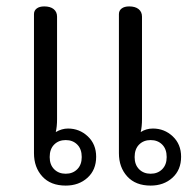

<svg xmlns="http://www.w3.org/2000/svg" viewBox="-20 -570 611 599"><path d="M86 -92V-526Q86 -537 94.5 -543.5Q103 -550 118 -550Q137 -550 147.5 -541.5Q158 -533 158 -518V-198Q158 -175 154 -158Q173 -169 192 -169Q228 -169 254 -144.5Q280 -120 280 -81Q280 -40 253 -15.5Q226 9 185 9Q138 9 112 -19.5Q86 -48 86 -92ZM351 -92V-526Q351 -537 359.5 -543.5Q368 -550 383 -550Q402 -550 412.5 -541.5Q423 -533 423 -518V-198Q423 -175 419 -158Q436 -169 457 -169Q493 -169 519 -144.5Q545 -120 545 -81Q545 -40 518 -15.5Q491 9 450 9Q403 9 377 -19.5Q351 -48 351 -92ZM235 -80Q235 -105 221 -119Q207 -133 185 -133Q163 -133 149 -119Q135 -105 135 -80Q135 -56 149 -42Q163 -28 185 -28Q207 -28 221 -42Q235 -56 235 -80ZM500 -80Q500 -105 486 -119Q472 -133 450 -133Q428 -133 414 -119Q400 -105 400 -80Q400 -56 414 -42Q428 -28 450 -28Q472 -28 486 -42Q500 -56 500 -80Z"/></svg>

Font: Maitree
Style: Regular
Weight: 400
Designer: CadsonDemak Team
Foundry: CadsonDemak
Version: Version 1.001